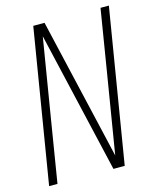

<svg xmlns="http://www.w3.org/2000/svg" viewBox="-111 -812 722 888"><g transform="rotate(-15 250.0 -367.5)"><path d="M13 0 134 -735H188L345 -58Q361 -154 376.5 -249.5Q392 -345 408 -441L456 -735H496L375 0H321L164 -677Q148 -581 132.5 -485.5Q117 -390 101 -294L53 0Z"/></g></svg>

Font: Iosevka Term Curly XLt Obl
Style: Regular
Weight: 200
Italic angle: -9°
Designer: Belleve Invis
Foundry: Belleve Invis
Version: Version 32.3.0